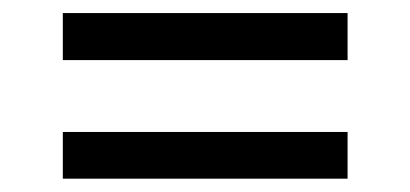

<svg xmlns="http://www.w3.org/2000/svg" viewBox="-20 -450 622 291"><path d="M75.2 -358.9V-430.2H506.8V-358.9ZM75.2 -179.2V-250H506.8V-179.2Z"/></svg>

Font: Literata Book Medium
Style: Regular
Weight: 500
Designer: Latin by Veronika Burian and Jose Scaglione. Greek by Irene Vlachou. Cyrillic by Vera Evstafieva
Foundry: TypeTogether
Version: Version 2.003;PS 002.003;hotconv 1.0.88;makeotf.lib2.5.64775